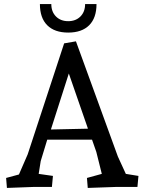

<svg xmlns="http://www.w3.org/2000/svg" viewBox="-20 -918 704 943"><path d="M660 -54 655 0H554L411 5L407 -44L480 -64L453 -172L432 -232H212L180 -127L170 -64L240 -54L235 0H149L14 5L10 -44L73 -61L116 -160L295 -705L353 -715L559 -149L598 -64ZM318 -557 230 -282 412 -286ZM398 -898H454Q454 -830 418 -794Q382 -758 315 -758Q248 -758 212 -794Q176 -830 176 -898H232Q232 -860 255 -837Q278 -814 315 -814Q352 -814 375 -837Q398 -860 398 -898Z"/></svg>

Font: Andada SC
Style: Regular
Weight: 400
Designer: Carolina Giovagnoli
Foundry: Carolina Giovagnoli
Version: Version 1.003